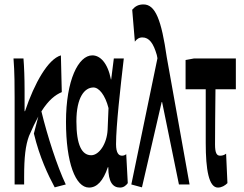

<svg xmlns="http://www.w3.org/2000/svg" viewBox="-20 -833 1100 867"><path d="M46 -392V0H89V-35C89 -122 95 -176 111 -219C126 -254 140 -283 153 -307L133 -230C159 -122 197 -43 227 13L277 0C238 -82 194 -219 167 -330C199 -381 230 -405 259 -417L255 -583C197 -566 136 -459 93 -331H91V-427C91 -481 89 -532 86 -569H41C46 -508 46 -437 46 -392Z M382 14C418 14 446 -16 467 -78H469C469 -10 490 14 522 14C538 14 549 5 557 -6L550 -137C545 -132 537 -130 531 -130C516 -130 504 -142 504 -182C504 -265 524 -440 539 -569H494L482 -474H481C466 -551 431 -583 397 -583C334 -583 278 -471 278 -283C278 -98 321 14 382 14ZM325 -285C325 -394 362 -438 402 -438C427 -438 455 -404 470 -345L466 -248C463 -183 427 -132 392 -132C350 -132 325 -177 325 -285Z M573 0 621 13 710 -372H712L788 0H836L733 -575C709 -742 682 -813 628 -813C604 -813 590 -804 577 -789L589 -645C598 -657 608 -664 623 -664C654 -664 673 -637 688 -585L691 -570Z M964 14C981 14 996 5 1007 -6L1001 -139C992 -132 983 -130 974 -130C959 -130 951 -141 951 -181C951 -242 952 -336 953 -430H1045V-569H856L818 -562V-430H909V-187C909 -67 923 14 964 14Z"/></svg>

Font: 寒蝉无机体 CompactMedium
Style: Regular
Weight: 500
Width: 3
Designer: ChillTanhei {Warren2060}; 
Source Han Sans {Ryoko NISHIZUKA 西塚涼子 (kana, bopomofo & ideographs); Paul D. Hunt (Latin, Gre
Foundry: ChillType&Adobe
Version: Version 1.000;Glyphs 3.1.1 (3135)